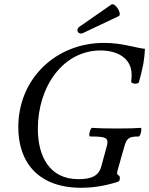

<svg xmlns="http://www.w3.org/2000/svg" viewBox="-20 -880 709 913"><path d="M375 -723 544 -803C563 -811 528 -871 509 -858L358 -753C337 -739 352 -712 375 -723ZM367 13C412 13 469 7 539 -15C547 -18 550 -22 550 -34C550 -52 532 -42 538 -66L570 -179C582 -222 591 -231 640 -231C648 -231 657 -272 649 -272C628 -270 590 -269 535 -269C481 -269 442 -270 418 -272C409 -272 399 -231 408 -231C475 -231 491 -226 491 -204C491 -198 490 -192 487 -182L462 -90C450 -43 414 -28 353 -28C213 -28 160 -140 160 -267C160 -470 281 -640 458 -640C538 -640 606 -604 606 -524C606 -514 605 -502 604 -493C602 -480 637 -479 640 -488C657 -546 667 -593 669 -648C655 -649 626 -655 595 -662C553 -671 518 -676 474 -676C248 -676 67 -508 67 -275C67 -110 160 13 367 13Z"/></svg>

Font: Junicode Two Beta SemiCondensed Medium
Style: Italic
Weight: 500
Width: 4
Italic angle: -10°
Version: Version 1.063